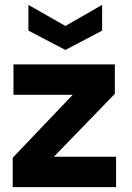

<svg xmlns="http://www.w3.org/2000/svg" viewBox="-20 -764 537 784"><path d="M32 0V-120L277 -377H35V-501H449V-381L200 -124H454V0ZM247 -560 96 -639V-744L247 -658L397 -744V-639Z"/></svg>

Font: DM Sans 18pt Black
Style: Regular
Weight: 900
Designer: Colophon Foundry, Jonny Pinhorn
Foundry: Colophon Foundry
Version: Version 4.004;gftools[0.9.30]